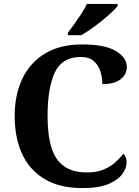

<svg xmlns="http://www.w3.org/2000/svg" viewBox="-20 -951 708 981"><path d="M401 10Q285 10 208 -36Q131 -82 93 -164.5Q55 -247 55 -358Q55 -466 94 -548.5Q133 -631 210 -677.5Q287 -724 400 -724Q515 -724 571.5 -690.5Q628 -657 628 -608Q628 -571 596 -546Q564 -521 503 -521Q503 -554 493 -586Q483 -618 459 -639Q435 -660 393 -660Q298 -660 260.5 -581.5Q223 -503 223 -358Q223 -262 242.5 -198Q262 -134 306.5 -102Q351 -70 425 -70Q474 -70 509 -84.5Q544 -99 568.5 -121Q593 -143 610 -165Q618 -159 622.5 -147Q627 -135 627 -122Q627 -94 606 -63.5Q585 -33 536 -11.5Q487 10 401 10ZM327 -784Q342 -803 360.5 -829Q379 -855 396.5 -882Q414 -909 424 -931H581V-921Q572 -908 550.5 -888Q529 -868 502 -846Q475 -824 447 -804.5Q419 -785 395 -771H327Z"/></svg>

Font: Noto Serif Test
Style: Regular
Weight: 400
Version: Version 1.000